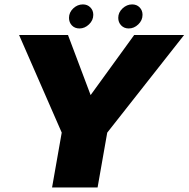

<svg xmlns="http://www.w3.org/2000/svg" viewBox="-20 -830 835 850"><path d="M256.5 -235.5H449L795 -675H574L371 -395H386.5L281 -675H64.5ZM210.5 0H412L473.5 -349.5H272ZM332 -704Q355 -704 374 -722Q393 -740 393 -764.5Q393 -784 380 -797.2Q367 -810.5 347 -810.5Q323 -810.5 304.2 -792.8Q285.5 -775 285.5 -751Q285.5 -731 298.2 -717.5Q311 -704 332 -704ZM550 -704Q573.5 -704 592.2 -722Q611 -740 611 -764.5Q611 -784 598.2 -797.2Q585.5 -810.5 565 -810.5Q541.5 -810.5 522.5 -792.8Q503.5 -775 503.5 -751Q503.5 -731 516.5 -717.5Q529.5 -704 550 -704Z"/></svg>

Font: Anybody UltraCondensed Thin ExtraBold
Style: Italic
Weight: 800
Italic angle: -10°
Version: Version 1.111